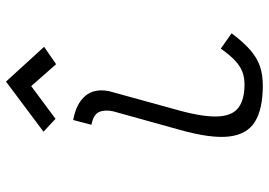

<svg xmlns="http://www.w3.org/2000/svg" viewBox="-148 -734 896 640"><g transform="rotate(-90 300.0 -414.0)"><path d="M335 14Q257 14 214.5 -12Q172 -38 165 -98.5Q158 -159 187 -262L249 -485Q255 -513 246.5 -532Q238 -551 204 -557L220 -618Q275 -608 300.5 -577.5Q326 -547 316 -498L251 -262Q229 -180 232 -133Q235 -86 262 -66.5Q289 -47 338 -47Q362 -47 380.5 -54Q399 -61 417.5 -78Q436 -95 458 -126L509 -90Q480 -51 453.5 -28Q427 -5 399 4.5Q371 14 335 14ZM406 -675 333 -758 224 -677 181 -717 348 -842 464 -715Z"/></g></svg>

Font: Victor Mono Thin Light
Style: Italic
Weight: 300
Italic angle: -12°
Monospace: yes
Version: Version 1.561;gftools[0.9.30]